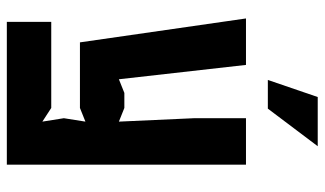

<svg xmlns="http://www.w3.org/2000/svg" viewBox="-214 -736 950 562"><g transform="rotate(90 261.0 -455.0)"><path d="M44 0H462V-700H326V-548L336 -328L296 -344H252L212 -328L170 -700H34L104 -214H296L336 -230L326 -167L336 -104L296 -130H44ZM214 -764H298L408 -910H264Z"/></g></svg>

Font: Pescante Normal
Style: Regular
Weight: 400
Designer: Ariel Martín Pérez
Foundry: Tunera Type Foundry
Version: Version 1.000;FEAKit 1.0